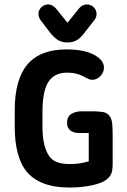

<svg xmlns="http://www.w3.org/2000/svg" viewBox="-20 -828 569 859"><path d="M377 -106Q355 -100 336 -97Q317 -94 291 -94Q248 -94 223 -108.5Q198 -123 186 -157Q178 -176 174 -202Q170 -228 170 -260V-329Q170 -373 176.5 -406.5Q183 -440 195 -459Q221 -503 281 -503Q325 -503 361 -482Q369 -478 376.5 -474.5Q384 -471 393 -471Q413 -471 429 -487.5Q445 -504 445 -525Q445 -543 434 -557Q391 -607 277 -607Q160 -607 102 -539Q75 -507 60.5 -456Q46 -405 46 -338V-258Q46 -194 59 -144.5Q72 -95 96 -64Q155 11 291 11Q345 11 391.5 1Q438 -9 457 -25Q473 -38 478.5 -52.5Q484 -67 484 -97V-227Q484 -249 482.5 -269.5Q481 -290 474 -303Q463 -323 442 -326.5Q421 -330 398 -330H344Q319 -330 299.5 -318.5Q280 -307 280 -278Q280 -257 294 -245Q308 -233 332 -233H377ZM282 -726 237 -782Q218 -808 195 -808Q178 -808 165 -795.5Q152 -783 152 -765Q152 -751 163 -736L201 -686Q222 -659 240 -648.5Q258 -638 282 -638Q307 -638 325 -649Q343 -660 363 -688L402 -738Q407 -744 409.5 -751Q412 -758 412 -765Q412 -783 399.5 -795.5Q387 -808 369 -808Q345 -808 327 -782Z"/></svg>

Font: Beiruti
Style: Bold
Weight: 700
Designer: Arlette Boutros
Foundry: Boutros
Version: Version 1.41